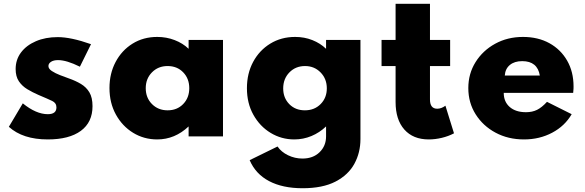

<svg xmlns="http://www.w3.org/2000/svg" viewBox="-20 -724 3107 1019"><path d="M233.5 16Q347 16 409 -29.5Q471 -75 471 -160.5Q471 -206 454.5 -233.8Q438 -261.5 409.5 -278.5Q381 -295.5 345 -308Q324 -315.5 298.8 -325.2Q273.5 -335 255.2 -347Q237 -359 237 -373.5Q237 -387 250.8 -396Q264.5 -405 288 -405Q333.5 -405 404 -370L463 -489.5Q357 -527 286.5 -527Q221 -527 170.5 -505.2Q120 -483.5 91.5 -445.5Q63 -407.5 63 -357.5Q63 -318 80.2 -292.5Q97.5 -267 125 -250.5Q152.5 -234 183.5 -220.5Q234.5 -199 257 -188.2Q279.5 -177.5 279.5 -154Q279.5 -118 234 -118Q171.5 -118 101 -175.5L27 -51Q101 16 233.5 16Z M814.5 16Q908 16 981 -53V0H1163.5V-512H981V-465Q950.5 -494.5 907 -511.2Q863.5 -528 814.5 -528Q740.5 -528 683.2 -492.2Q626 -456.5 593.5 -395Q561 -333.5 561 -257Q561 -178 595 -116.2Q629 -54.5 686.5 -19.2Q744 16 814.5 16ZM869.5 -138.5Q819.5 -138.5 786.5 -171.8Q753.5 -205 753.5 -256Q753.5 -306.5 786.5 -340Q819.5 -373.5 869.5 -373.5Q920 -373.5 952.2 -340.2Q984.5 -307 984.5 -256Q984.5 -205 952.2 -171.8Q920 -138.5 869.5 -138.5Z M1586 275Q1692.5 275 1760.5 239.8Q1828.5 204.5 1860.8 145.2Q1893 86 1893 14V-512H1710.5V-465Q1680 -494.5 1637.8 -511.2Q1595.5 -528 1546.5 -528Q1472.5 -528 1414.5 -492.5Q1356.5 -457 1323.5 -395.5Q1290.5 -334 1290.5 -256Q1290.5 -176 1324.8 -114.8Q1359 -53.5 1416.2 -18.8Q1473.5 16 1542 16Q1589.5 16 1632.8 -2Q1676 -20 1710.5 -53V0Q1710.5 50.5 1676 84Q1641.5 117.5 1585 117.5Q1545 117.5 1508.8 100Q1472.5 82.5 1453 53.5L1305 126Q1336.5 199.5 1408.2 237.2Q1480 275 1586 275ZM1598 -138.5Q1547.5 -138.5 1515.2 -171.5Q1483 -204.5 1483 -254.5Q1483 -306 1516 -339.8Q1549 -373.5 1599 -373.5Q1648 -373.5 1681.2 -339.8Q1714.5 -306 1714.5 -255Q1714.5 -205 1681.8 -171.8Q1649 -138.5 1598 -138.5Z M2255.5 16Q2289.5 16 2325 7.5Q2360.5 -1 2389.5 -16.5L2344 -163Q2322.5 -147 2300.5 -147Q2262 -147 2262 -196V-373.5H2369V-512H2262V-704H2079.5V-512H2005V-373.5H2079.5V-182.5Q2079.5 -89 2126 -36.5Q2172.5 16 2255.5 16Z M2761 16Q2843.5 16 2910.8 -19.8Q2978 -55.5 3014 -118L2883 -183.5Q2855.5 -153.5 2830.2 -141Q2805 -128.5 2771.5 -128.5Q2717 -128.5 2685.2 -156.2Q2653.5 -184 2653.5 -231H3022Q3023.5 -247.5 3023.8 -253Q3024 -258.5 3024 -265Q3024 -343 2990 -402.2Q2956 -461.5 2895.8 -494.8Q2835.5 -528 2755.5 -528Q2674 -528 2608.2 -492Q2542.5 -456 2504 -394.5Q2465.5 -333 2465.5 -256.5Q2465.5 -179 2504.5 -117.2Q2543.5 -55.5 2610.2 -19.8Q2677 16 2761 16ZM2659 -323Q2661.5 -359 2686 -379.2Q2710.5 -399.5 2751.5 -399.5Q2832.5 -399.5 2845 -323Z"/></svg>

Font: Spartan ExtraBold
Style: Regular
Weight: 800
Designer: Matt Bailey, Mirko Velimirovic
Foundry: Matt Bailey
Version: Version 1.003; ttfautohint (v1.8.3)